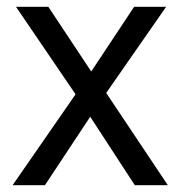

<svg xmlns="http://www.w3.org/2000/svg" viewBox="-20 -544 540 564"><path d="M292 -271 473 0H376L245 -201L112 0H17L202 -267L27 -524H122L248 -334L374 -524H468Z"/></svg>

Font: SolaimanLipi Normal
Style: Regular
Weight: 400
Designer: Solaiman Karim
Foundry: Ekushey
Version: Designed by Solaiman Karim | Developed Version 2.002 : Al Ma